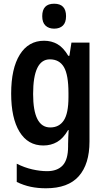

<svg xmlns="http://www.w3.org/2000/svg" viewBox="-20 -772 568 1032"><path d="M217 -553Q257 -553 289 -534.5Q321 -516 347 -472H353L364 -543H461V-11Q461 110 403.5 175Q346 240 227 240Q183 240 145 232Q107 224 70 206V108Q112 129 154 138.5Q196 148 233 148Q288 148 317 117Q346 86 346 15V3Q346 -14 347 -35Q348 -56 349 -73H346Q320 -28 287 -9Q254 10 213 10Q130 10 85 -63.5Q40 -137 40 -269Q40 -404 86.5 -478.5Q133 -553 217 -553ZM248 -453Q158 -453 158 -267Q158 -87 250 -87Q298 -87 323 -125Q348 -163 348 -250V-272Q348 -370 323.5 -411.5Q299 -453 248 -453ZM271 -752Q335 -752 335 -685Q335 -651 318 -634.5Q301 -618 271 -618Q242 -618 224.5 -634.5Q207 -651 207 -685Q207 -752 271 -752Z"/></svg>

Font: Noto Sans Malayalam Condensed SemiBold
Style: Regular
Weight: 600
Width: 3
Designer: Jelle Bosma - Monotype Design Team
Foundry: Monotype Imaging Inc.
Version: Version 2.104; ttfautohint (v1.8.4.7-5d5b)